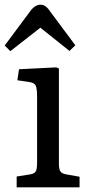

<svg xmlns="http://www.w3.org/2000/svg" viewBox="-31 -798 383 818"><path d="M40 0V-46L97 -55Q116 -58 121.5 -68Q127 -78 127 -105V-386Q127 -423 120.5 -434.5Q114 -446 91 -449L43 -456L50 -503L209 -511L220 -506V-101Q220 -77 226.5 -67.5Q233 -58 252 -55L308 -45V0ZM13 -580 -11 -604 102 -756Q111 -767 121 -772.5Q131 -778 141 -778Q148 -778 154 -776Q160 -774 167 -768Q174 -762 182 -750L290 -605L265 -581L141 -680Z"/></svg>

Font: Literata 18pt
Style: Regular
Weight: 400
Designer: Latin by Veronika Burian and Jose Scaglione. Greek by Irene Vlachou. Cyrillic by Vera Evstafieva.
Foundry: TypeTogether
Version: Version 3.103;gftools[0.9.29]